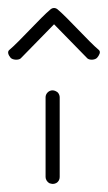

<svg xmlns="http://www.w3.org/2000/svg" viewBox="-62 -456 267 476"><path d="M63.4 -432.9C38.9 -412.7 -14.6 -352.3 -39 -332.1C-44.8 -327.3 -40.7 -318.7 -35.9 -313C-31.1 -307.2 -16.5 -306.3 -10.8 -311.1L72 -395.8L154.8 -311.1C160.5 -306.3 174.1 -307.2 178.9 -313C183.7 -318.7 188.8 -327.3 183 -332.1C158.6 -352.3 105.1 -412.7 80.6 -432.9C75.4 -437.2 68.6 -437.2 63.4 -432.9ZM68 -232C59 -232 51 -224 51 -215V-17C51 -11 55 -5 60 -2C63 -1 66 0 69 0C72 0 75 -1 77 -2C83 -5 86 -11 86 -17V-215C86 -219 84 -224 81 -227C77 -230 73 -232 68 -232Z"/></svg>

Font: LetsTrace
Style: basic
Weight: 500
Version: Version 002.000